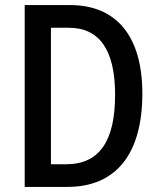

<svg xmlns="http://www.w3.org/2000/svg" viewBox="-20 -734 629 754"><path d="M539 -367C539 -593 436 -714 256 -714H77V0H245C433 0 539 -126 539 -367ZM432 -362C432 -181 371 -89 240 -89H180V-625H250C369 -625 432 -540 432 -362Z"/></svg>

Font: Noto Sans Khmer UI Condensed Medium
Style: Regular
Weight: 500
Width: 3
Designer: Danh Hong and the Monotype Design Team
Foundry: Monotype Imaging Inc.
Version: Version 2.002